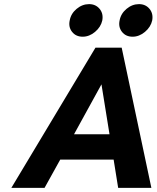

<svg xmlns="http://www.w3.org/2000/svg" viewBox="-20 -911 759 931"><path d="M443 -680H570L714 0H553L531 -137H272L196 0H35ZM511 -260 472 -502 339 -260ZM560 -812Q566 -845 593.5 -868Q621 -891 654 -891Q686 -891 705 -868Q724 -845 718 -812Q711 -780 683 -756.5Q655 -733 623 -733Q590 -733 571.5 -756.5Q553 -780 560 -812ZM318 -812Q324 -845 351.5 -868Q379 -891 412 -891Q444 -891 463 -868Q482 -845 476 -812Q469 -780 441 -756.5Q413 -733 381 -733Q348 -733 329.5 -756.5Q311 -780 318 -812Z"/></svg>

Font: Teachers[wght] Italic
Style: Regular
Weight: 400
Designer: Alfredo Marco Pradil & Chank Diesel
Version: Version 1.000;Glyphs 3.1.2 (3151)